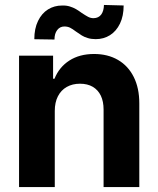

<svg xmlns="http://www.w3.org/2000/svg" viewBox="-20 -755 638 775"><path d="M201.1 0H56.9V-530.3H194.3V-437.3H200Q218.9 -484.2 260 -510.6Q301.1 -537.1 359.7 -537.1Q415 -537.1 456.1 -513.2Q497.3 -489.3 519.8 -444.4Q542.3 -399.5 542.3 -338V0H398.1V-312.8Q398.1 -345.5 387 -368.8Q375.8 -392 354.5 -404.6Q333.2 -417.1 302.8 -417.1Q272.6 -417.1 249.5 -404.1Q226.5 -391.1 213.8 -366.4Q201.1 -341.7 201.1 -307.3ZM230.6 -732.7Q247.7 -733.3 261.7 -728.9Q275.7 -724.6 286.4 -718.4Q297.2 -712.2 310.3 -702.5Q325.1 -692.7 335.5 -687.1Q345.9 -681.6 357.7 -681.6Q378.2 -682.1 388.6 -696.4Q399 -710.7 399.6 -735L479.1 -732.9Q479.1 -690.5 464.3 -659.8Q449.5 -629.1 424 -613Q398.5 -597 366.5 -597Q348.7 -597 334.6 -601.3Q320.4 -605.5 310.3 -611.8Q300.1 -618 286.7 -627.6Q272.6 -638.4 262.6 -643.3Q252.6 -648.1 239.9 -648.1Q222 -648.1 211 -633.8Q199.9 -619.5 199.9 -595.4L118.5 -596.7Q118.5 -639.6 133.5 -670.4Q148.5 -701.3 173.8 -717Q199.1 -732.7 230.6 -732.7Z"/></svg>

Font: Pretendard JP Variable
Style: Regular
Weight: 400
Designer: Base glyphs from Inter by Rasmus Andersson; Hangul glyphs from Noto Sans CJK(Source Han Sans) by Jang Soo-young and Kang
Foundry: Kil Hyung-jin
Version: Version 1.307;Glyphs 3.2 (3192)